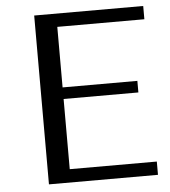

<svg xmlns="http://www.w3.org/2000/svg" viewBox="-51 -747 704 793"><g transform="rotate(-5 301.0 -350.0)"><path d="M120 -700V0H572V-55H211V-346H521V-394H211V-645H572V-700Z"/></g></svg>

Font: Tenor Sans
Style: Regular
Weight: 400
Designer: Denis Masharov
Foundry: Denis Masharov
Version: Version 1.1